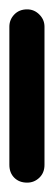

<svg xmlns="http://www.w3.org/2000/svg" viewBox="-20 -390 115 410"><path d="M0 -38H75V-333H0ZM38 -75Q21 -75 10.5 -64Q0 -53 0 -38Q0 -21 10.5 -10.5Q21 0 38 0Q53 0 64 -10.5Q75 -21 75 -38Q75 -53 64 -64Q53 -75 38 -75ZM38 -370Q21 -370 10.5 -359Q0 -348 0 -333Q0 -316 10.5 -305.5Q21 -295 38 -295Q53 -295 64 -305.5Q75 -316 75 -333Q75 -348 64 -359Q53 -370 38 -370Z"/></svg>

Font: Wavefont Medium
Style: Regular
Weight: 500
Version: Version 3.004;gftools[0.9.33]